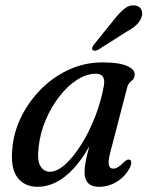

<svg xmlns="http://www.w3.org/2000/svg" viewBox="-20 -691 553 720"><path d="M395 -125Q385 -87.5 388 -73Q391 -58.5 404.5 -58.5Q422 -58.5 447 -85Q458.5 -95.5 466 -92Q478 -87.5 467.5 -63Q450.5 -30 419.2 -10.2Q388 9.5 351 9.5Q297 9.5 297 -46Q297 -61.5 300.8 -83Q304.5 -104.5 315 -142.5Q273.5 -68.5 224.2 -29.5Q175 9.5 120.5 9.5Q71.5 9.5 45 -26Q18.5 -61.5 26.5 -136.5Q32 -197 60.2 -254Q88.5 -311 134.2 -357Q180 -403 238.8 -430Q297.5 -457 365 -457Q426 -457 456.2 -443.8Q486.5 -430.5 485 -410.5Q484 -395 472.8 -387.5Q461.5 -380 457 -363.5ZM125 -140.5Q118.5 -90.5 131.2 -68.8Q144 -47 167 -47Q194.5 -47 225.8 -75.5Q257 -104 286.2 -151.2Q315.5 -198.5 337.8 -256.2Q360 -314 370 -372.5Q376 -414.5 339.5 -414.5Q304 -414.5 268.2 -391.2Q232.5 -368 202 -328.5Q171.5 -289 151 -240.2Q130.5 -191.5 125 -140.5ZM407.5 -617Q428 -643.5 446.8 -658.5Q465.5 -673.5 486 -670.5Q504.5 -668 510.5 -654.2Q516.5 -640.5 510 -625Q503.5 -607.5 488 -594.5Q472.5 -581.5 449 -568.5L347.5 -504Q341.5 -501 335.8 -500.8Q330 -500.5 327 -504.5Q324 -508.5 326.5 -514Q329 -519.5 333.5 -525.5Z"/></svg>

Font: Fraunces 72pt S050
Style: Italic
Weight: 400
Italic angle: -16°
Version: Version 1.000; ttfautohint (v1.8.3)